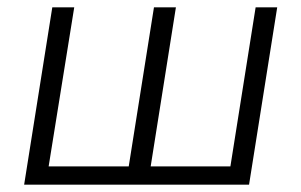

<svg xmlns="http://www.w3.org/2000/svg" viewBox="-20 -505 824 525"><path d="M46 0 123 -485H183L113 -50H332L401 -485H461L392 -50H610L679 -485H738L661 0Z"/></svg>

Font: Nunito Sans 12pt Light
Style: Italic
Weight: 300
Italic angle: -9°
Designer: Vernon Adams
Foundry: Vernon Adams
Version: Version 3.101;gftools[0.9.27]